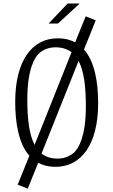

<svg xmlns="http://www.w3.org/2000/svg" viewBox="-20 -962 660 1118"><path d="M303 9.5C452.5 9.5 551.5 -120.5 551.5 -360.5C551.5 -480 532.5 -602 469 -674L537.5 -843.5L479 -867L417.5 -715.5C389.5 -730.5 356 -739 316.5 -739C167 -739 68.5 -609 68.5 -369C68.5 -249 87.5 -127 151 -55L83 113L141.5 136.5L202.5 -14C230 1 263.5 9.5 303 9.5ZM139 -383.5C139 -560 183 -627 204 -648C226 -669.5 259.5 -686.5 304 -686.5C342 -686.5 372.5 -676.5 396.5 -657.5L181.5 -118.5C149.5 -179 139 -271 139 -383.5ZM222 -68 437.5 -607C469.5 -547 480 -455 480 -342C480 -165.5 436 -98.5 415 -77.5C393 -56 359.5 -38.5 315 -38.5C276.5 -38.5 246 -49 222 -68ZM263 -825 374 -941.5H444L317.5 -825Z"/></svg>

Font: Monaspace Argon ExtraLight
Style: Regular
Weight: 200
Designer: Riley Cran & the Lettermatic Team
Foundry: Lettermatic
Version: Version 1.000 (Monaspace Argon)